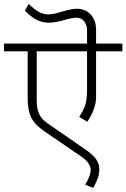

<svg xmlns="http://www.w3.org/2000/svg" viewBox="-35 -861 629 955"><path d="M416.1 -15.7Q416.1 -50.6 367 -83.9L186 -207.8Q138 -240.1 120.3 -276.3Q102.6 -312.4 102.6 -374.1V-605.7H-15.2V-644.1H397.9V-706.3Q397.9 -738.6 383 -755.8Q368 -773 346.3 -773Q324.6 -773 281.9 -760.6Q239.1 -748.2 206.8 -748.2Q174.4 -748.2 146.1 -762.9Q117.8 -777.6 89 -808.4L107.7 -841.3Q138.5 -811.9 160.5 -800.6Q182.5 -789.2 205.8 -789.2Q229 -789.2 274.8 -803.3Q320.5 -817.5 346.8 -817.5Q388.3 -817.5 415.6 -789.4Q442.9 -761.4 442.9 -711.3V-644.1H573.8V-605.7H442.9V-376.1Q442.9 -322.5 399.4 -255.3L358.9 -279.6Q381.2 -312.9 389.5 -340.2Q397.9 -367.5 397.9 -413.5V-605.7H147.6V-362.5Q147.6 -318 160.3 -292.5Q172.9 -266.9 202.7 -246.7L392.8 -115.3Q429.7 -90 444.4 -67Q459 -44 459 -20.7Q459 2.5 452.5 22Q445.9 41.5 429.2 73.8L388.8 57.6Q416.1 12.6 416.1 -15.7Z"/></svg>

Font: Khula Light
Style: Regular
Weight: 300
Designer: Erin McLaughlin, Steve Matteson
Version: Version 1.002;PS 1.0;hotconv 1.0.72;makeotf.lib2.5.5900; ttf